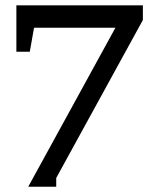

<svg xmlns="http://www.w3.org/2000/svg" viewBox="-20 -691 603 727"><path d="M192.9 -17.1V16.1H86.9L417 -585.9H108.9L92.8 -495.1H42V-670.9H521V-615.2Z"/></svg>

Font: Charis SIL Afr
Style: Regular
Weight: 400
Foundry: SIL International
Version: Version 5.000